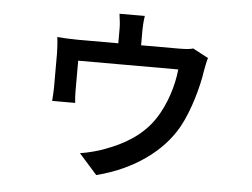

<svg xmlns="http://www.w3.org/2000/svg" viewBox="-51 -693 1101 839"><g transform="rotate(5 500.0 -273.5)"><path d="M774 -506C763 -502 744 -500 712 -500H546V-564C546 -582 547 -601 551 -629H440C444 -601 446 -582 446 -564V-500H268C239 -500 203 -502 178 -504C181 -485 183 -449 183 -431V-282C183 -264 181 -240 180 -224H281C279 -238 278 -261 278 -277V-409H717C710 -335 682 -251 642 -190C589 -109 508 -64 428 -35C404 -25 355 -12 321 -7L400 82C563 41 686 -50 748 -160C790 -235 820 -346 829 -411C832 -427 837 -455 842 -470Z"/></g></svg>

Font: Noto Sans Japanese Medium
Style: Regular
Weight: 500
Designer: Ryoko NISHIZUKA (kana & ideographs); Paul D. Hunt (Latin, Greek & Cyrillic); Wenlong ZHANG (bopomofo); Sandoll Communica
Foundry: Adobe Systems Incorporated
Version: Version 1.000;PS 1;hotconv 1.0.78;makeotf.lib2.5.61930